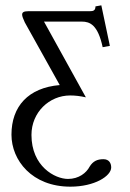

<svg xmlns="http://www.w3.org/2000/svg" viewBox="-20 -471 488 720"><path d="M317 -429H87C69 -429 63 -425 63 -416C63 -410 67 -400 73 -387L204 -152C86 -142 23 -72 23 34C23 130 100 229 244 229C335 229 397 189 397 157C397 141 389 126 368 126C345 126 329 133 316 154C304 177 276 200 235 200C186 200 98 153 98 35C98 -50 165 -113 243 -113C261 -113 280 -111 302 -106L145 -390H287C317 -390 347 -378 365 -294L392 -299L360 -451L338 -447C338 -431 329 -429 317 -429Z"/></svg>

Font: Libertinus Math
Style: Regular
Weight: 400
Designer: Philipp H. Poll, Khaled Hosny
Foundry: Caleb Maclennan
Version: Version 7.050;RELEASE